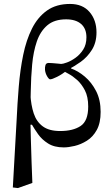

<svg xmlns="http://www.w3.org/2000/svg" viewBox="-20 -736 570 973"><path d="M144 191 71 217 45 214 64 -123Q68 -210 75 -296Q82 -382 97.5 -457.5Q113 -533 142 -591Q171 -649 218 -682.5Q265 -716 335 -716Q399 -716 434 -675Q469 -634 469 -572Q469 -520 445.5 -483Q422 -446 389 -422.5Q356 -399 327 -385L321 -380Q294 -359 269 -346.5Q244 -334 234 -334Q228 -334 219 -349Q210 -364 208 -382Q207 -396 210.5 -406.5Q214 -417 227 -417Q232 -417 246.5 -416Q261 -415 275 -413.5Q289 -412 290 -412Q299 -412 319.5 -419.5Q340 -427 362.5 -443Q385 -459 401.5 -484.5Q418 -510 418 -547Q418 -591 391 -614.5Q364 -638 315 -638Q255 -638 219.5 -607.5Q184 -577 166.5 -525.5Q149 -474 143 -409.5Q137 -345 136 -277Q135 -209 133 -146L134 -123Q135 -82 136.5 -26.5Q138 29 140 86Q142 143 144 191ZM303 11Q255 11 223.5 -9Q192 -29 173 -56Q154 -83 142 -104H118L134 -259Q137 -203 151 -161Q165 -119 197 -95.5Q229 -72 285 -72Q350 -72 388.5 -97.5Q427 -123 427 -196Q427 -246 410 -278.5Q393 -311 370.5 -331Q348 -351 328 -361.5Q308 -372 302 -377L340 -398V-389Q375 -377 409.5 -348Q444 -319 467 -274.5Q490 -230 490 -169Q490 -113 470.5 -77.5Q451 -42 420.5 -23Q390 -4 358.5 3.5Q327 11 303 11Z"/></svg>

Font: STIX Two Text
Style: Regular
Weight: 400
Designer: Ross Mills, John Hudson & Paul Hanslow, Tiro Typeworks Ltd; with prior portions MicroPress Inc., and Coen Hoffman.
Foundry: Tiro Typeworks Ltd
Version: Version 2.13 b171